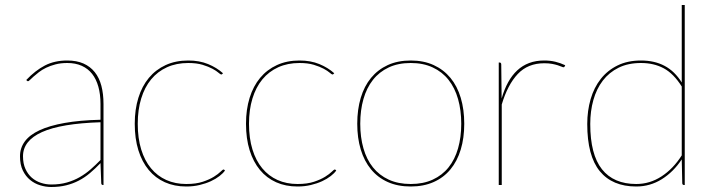

<svg xmlns="http://www.w3.org/2000/svg" viewBox="-20 -740 2854 768"><path d="M392 0Q385 0 385 -8L382 -87.5Q361 -65.5 340 -47.8Q319 -30 295.5 -17.8Q272 -5.5 245 1.2Q218 8 185 8Q163 8 140.8 1.2Q118.5 -5.5 100.5 -20.2Q82.5 -35 71.2 -58.2Q60 -81.5 60 -115Q60 -148 79.2 -174.2Q98.5 -200.5 138.2 -219Q178 -237.5 238.5 -248.2Q299 -259 382 -261V-324Q382 -362.5 373.5 -393Q365 -423.5 348.5 -444.5Q332 -465.5 307 -476.8Q282 -488 249 -488Q223 -488 202 -482.5Q181 -477 164.5 -469Q148 -461 135.8 -451.5Q123.5 -442 114.5 -434Q105.5 -426 100 -420.5Q94.5 -415 92 -415Q90 -415 87 -418L85 -420Q121 -458 159.5 -478Q198 -498 249 -498Q286.5 -498 313.8 -486Q341 -474 359 -451.5Q377 -429 385.5 -396.8Q394 -364.5 394 -324V0ZM185 -2Q219.5 -2 247.5 -10Q275.5 -18 299 -31.5Q322.5 -45 342.8 -62.8Q363 -80.5 382 -100V-251Q224.5 -246 148.2 -211.8Q72 -177.5 72 -115Q72 -85.5 81.8 -64.2Q91.5 -43 107.2 -29.2Q123 -15.5 143.2 -8.8Q163.5 -2 185 -2Z M869 -444Q867 -442 865 -442Q862 -442 853.8 -449.2Q845.5 -456.5 829.8 -465Q814 -473.5 790.2 -480.8Q766.5 -488 733 -488Q685.5 -488 648 -471Q610.5 -454 584.5 -422.5Q558.5 -391 544.8 -346Q531 -301 531 -245Q531 -187 544.8 -142.2Q558.5 -97.5 584 -66.8Q609.5 -36 645.2 -20Q681 -4 725 -4Q764 -4 791 -13Q818 -22 835.5 -33Q853 -44 862 -53Q871 -62 874 -62Q876 -62 878 -60L880 -58Q872.5 -47 858 -35.8Q843.5 -24.5 823.5 -15.2Q803.5 -6 778.5 0Q753.5 6 725 6Q677.5 6 639.5 -11Q601.5 -28 574.8 -60.2Q548 -92.5 533.5 -139Q519 -185.5 519 -245Q519 -302 533.5 -348.8Q548 -395.5 575.5 -428.5Q603 -461.5 642.8 -479.8Q682.5 -498 733 -498Q777.5 -498 812.2 -483.8Q847 -469.5 872 -447Z M1314 -444Q1312 -442 1310 -442Q1307 -442 1298.8 -449.2Q1290.5 -456.5 1274.8 -465Q1259 -473.5 1235.2 -480.8Q1211.5 -488 1178 -488Q1130.5 -488 1093 -471Q1055.5 -454 1029.5 -422.5Q1003.5 -391 989.8 -346Q976 -301 976 -245Q976 -187 989.8 -142.2Q1003.5 -97.5 1029 -66.8Q1054.5 -36 1090.2 -20Q1126 -4 1170 -4Q1209 -4 1236 -13Q1263 -22 1280.5 -33Q1298 -44 1307 -53Q1316 -62 1319 -62Q1321 -62 1323 -60L1325 -58Q1317.5 -47 1303 -35.8Q1288.5 -24.5 1268.5 -15.2Q1248.5 -6 1223.5 0Q1198.5 6 1170 6Q1122.5 6 1084.5 -11Q1046.5 -28 1019.8 -60.2Q993 -92.5 978.5 -139Q964 -185.5 964 -245Q964 -302 978.5 -348.8Q993 -395.5 1020.5 -428.5Q1048 -461.5 1087.8 -479.8Q1127.5 -498 1178 -498Q1222.5 -498 1257.2 -483.8Q1292 -469.5 1317 -447Z M1623 -498Q1674.5 -498 1714.5 -479.8Q1754.5 -461.5 1781.8 -428.5Q1809 -395.5 1823 -348.8Q1837 -302 1837 -245Q1837 -188 1823 -141.8Q1809 -95.5 1781.8 -62.5Q1754.5 -29.5 1714.5 -11.8Q1674.5 6 1623 6Q1571 6 1531.2 -11.8Q1491.5 -29.5 1464.2 -62.5Q1437 -95.5 1423 -141.8Q1409 -188 1409 -245Q1409 -302 1423 -348.8Q1437 -395.5 1464.2 -428.5Q1491.5 -461.5 1531.2 -479.8Q1571 -498 1623 -498ZM1623 -4Q1673 -4 1711 -21.5Q1749 -39 1774.2 -70.5Q1799.5 -102 1812.2 -146.5Q1825 -191 1825 -245Q1825 -299 1812.2 -343.8Q1799.5 -388.5 1774.2 -420.5Q1749 -452.5 1711 -470.2Q1673 -488 1623 -488Q1572.5 -488 1534.8 -470.2Q1497 -452.5 1471.8 -420.5Q1446.5 -388.5 1433.8 -343.8Q1421 -299 1421 -245Q1421 -191 1433.8 -146.5Q1446.5 -102 1471.8 -70.5Q1497 -39 1534.8 -21.5Q1572.5 -4 1623 -4Z M1975 0V-490H1978Q1985 -490 1985 -482L1986.5 -346Q1997 -382.5 2012.5 -410.8Q2028 -439 2049 -458.5Q2070 -478 2096.8 -488Q2123.5 -498 2157 -498Q2181 -498 2201.5 -493Q2222 -488 2241 -479L2239 -475Q2238 -473.5 2237.2 -472.2Q2236.5 -471 2234 -471Q2231.5 -471 2225.8 -473.5Q2220 -476 2210.8 -479Q2201.5 -482 2188.2 -484.5Q2175 -487 2157 -487Q2091.5 -487 2051 -444Q2010.5 -401 1987 -322V0Z M2716 0Q2709 0 2709 -8L2707 -102.5Q2674 -52.5 2627.2 -23.2Q2580.5 6 2525 6Q2429.5 6 2379.2 -55.2Q2329 -116.5 2329 -244Q2329 -297 2342.5 -343.5Q2356 -390 2383 -424.2Q2410 -458.5 2450.2 -478.2Q2490.5 -498 2544 -498Q2598 -498 2638.5 -476.5Q2679 -455 2707 -410V-720H2719V0ZM2525 -4Q2579.5 -4 2626.2 -34.5Q2673 -65 2707 -118.5V-394Q2674.5 -445.5 2635 -466.8Q2595.5 -488 2544 -488Q2492.5 -488 2454.5 -469.2Q2416.5 -450.5 2391.2 -417.5Q2366 -384.5 2353.5 -340Q2341 -295.5 2341 -244Q2341 -122 2387.8 -63Q2434.5 -4 2525 -4Z"/></svg>

Font: Lato Hairline
Style: Regular
Weight: 250
Designer: Lukasz Dziedzic
Foundry: Lukasz Dziedzic
Version: Version 1.104; Western+Polish opensource